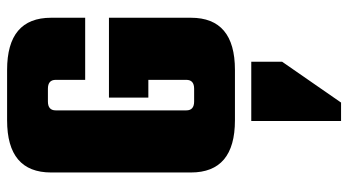

<svg xmlns="http://www.w3.org/2000/svg" viewBox="-240 -442 981 541"><g transform="rotate(-90 250.5 -171.5)"><path d="M471 -422H296V-505Q296 -527 271 -527H235Q210 -527 210 -505V-137Q210 -115 235 -115H271Q296 -115 296 -137V-244H246V-355H471V-124Q471 0 324 0H182Q35 0 35 -124V-518Q35 -642 182 -642H324Q471 -642 471 -518ZM180 299V46H347V133L232 299Z"/></g></svg>

Font: Teko
Style: Bold
Weight: 700
Designer: Manushi Parikh, Jonny Pinhorn
Foundry: Indian Type Foundry
Version: Version 1.106;PS 1.0;hotconv 1.0.78;makeotf.lib2.5.61930; tt